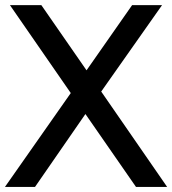

<svg xmlns="http://www.w3.org/2000/svg" viewBox="-21 -735 678 755"><path d="M-1.5 0 257.3 -369.1 18.1 -714.8H141.6L319.3 -458.5L498.5 -714.8H616.2L377 -375L636.2 0H513.7L314.9 -286.6L116.7 0Z"/></svg>

Font: Pontano Sans SemiBold
Style: Regular
Weight: 600
Designer: Vernon Adams
Foundry: Vernon Adams
Version: Version 2.001